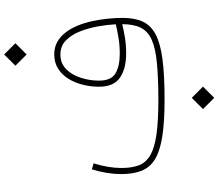

<svg xmlns="http://www.w3.org/2000/svg" viewBox="-83 -717 1036 910"><g transform="rotate(-90 435.0 -262.0)"><path d="M578.6 -707 631.8 -653.8 685.1 -707 631.8 -760.3ZM775.4 -200.7Q775.4 -147 758.8 -113.3Q742.2 -79.6 702.6 -61.5Q663.1 -43.5 594.2 -36.6Q525.4 -29.8 420.4 -29.3Q317.9 -29.3 253.7 -38.3Q189.5 -47.4 154.5 -67.6Q119.6 -87.9 106.7 -121.6Q93.8 -155.3 93.8 -204.6Q93.8 -234.9 99.4 -268.1Q105 -301.3 115.7 -336.4L87.4 -344.7Q64.9 -271.5 64.9 -206.1Q64.9 -148.4 80.8 -108.6Q96.7 -68.8 135.7 -45.2Q174.8 -21.5 243.9 -10.7Q313 0 418.9 0Q534.7 0 610.1 -10Q685.5 -20 728 -43Q770.5 -65.9 787.8 -104Q805.2 -142.1 805.2 -198.2Q805.2 -231.9 801.5 -268.6Q797.9 -305.2 790 -341.8Q782.2 -378.4 769 -410.9Q755.9 -443.4 736.6 -468.5Q717.3 -493.7 691.7 -508.3Q666 -522.9 632.3 -522.9Q593.3 -522.9 564.5 -504.6Q535.6 -486.3 516.6 -455.6Q497.6 -424.8 488.3 -387.2Q479 -349.6 479 -311Q479 -240.7 522 -211.4Q564.9 -182.1 635.3 -182.1Q675.8 -182.1 710.9 -187.7Q746.1 -193.4 775.4 -200.7ZM774.9 -231.4Q746.1 -224.1 710.9 -218.3Q675.8 -212.4 635.3 -212.4Q576.2 -212.4 542 -232.9Q507.8 -253.4 507.8 -311Q507.8 -353.5 521 -395.8Q534.2 -438 561.8 -465.8Q589.4 -493.7 632.3 -493.7Q671.4 -493.7 698 -468Q724.6 -442.4 740.7 -401.9Q756.8 -361.3 764.9 -316.2Q772.9 -271 774.9 -231.4ZM373 182.1 426.3 235.4 479.5 182.1 426.3 128.9Z"/></g></svg>

Font: Estedad-FD-VF Thin
Style: Regular
Weight: 100
Designer: Amin Abedi
Version: Version 5.0